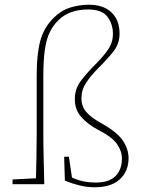

<svg xmlns="http://www.w3.org/2000/svg" viewBox="-20 -778 610 811"><path d="M33 0V-20L132 -25Q133 -72 134 -118Q135 -164 135 -210V-461Q135 -549 150 -605Q165 -661 206 -702Q238 -734 276.5 -746Q315 -758 355 -758Q417 -758 451 -725.5Q485 -693 485 -636Q485 -594 460.5 -562.5Q436 -531 396 -491Q363 -458 343.5 -428Q324 -398 324 -363Q324 -329 344.5 -305Q365 -281 407 -258Q475 -220 499 -184Q523 -148 523 -110Q523 -55 486.5 -21Q450 13 380 13Q348 13 317 5.5Q286 -2 254 -15L251 -116H271L284 -28Q305 -18 330 -12.5Q355 -7 385 -7Q441 -7 468 -34.5Q495 -62 495 -108Q495 -140 474 -170Q453 -200 392 -231Q352 -252 324 -283Q296 -314 296 -359Q296 -403 322 -437Q348 -471 380 -503Q417 -540 437 -569.5Q457 -599 457 -635Q457 -676 434 -707Q411 -738 351 -738Q314 -738 282 -727Q250 -716 225 -691Q204 -670 190 -641.5Q176 -613 169.5 -568Q163 -523 163 -452V-210Q163 -158 164.5 -105.5Q166 -53 167 0Z"/></svg>

Font: Source Serif 4 ExtraLight
Style: Regular
Weight: 200
Designer: Frank Grießhammer
Foundry: Adobe
Version: Version 4.005;hotconv 1.1.0;makeotfexe 2.6.0